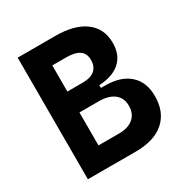

<svg xmlns="http://www.w3.org/2000/svg" viewBox="-161 -820 909 948"><g transform="rotate(-30 293.0 -346.5)"><path d="M191.9 0V-118.7H315.4Q368.3 -118.7 397.5 -143.6Q426.8 -168.5 426.8 -213.4Q426.8 -257.8 396 -282.2Q365.2 -306.6 308.6 -306.6H193.8L182.1 -358.4H373.5Q463.9 -358.4 512.9 -314.5Q562 -270.6 562 -190.4Q562 -99.6 505.2 -49.8Q448.3 0 343.8 0ZM69.8 0V-693.4H198.7V0ZM158.7 -340.8V-388.7H351.1V-340.8ZM191.9 -374V-425.8H286.1Q331.5 -425.8 354.7 -445.6Q377.9 -465.3 377.9 -503.9Q377.9 -539.1 353.3 -556.9Q328.6 -574.7 279.3 -574.7H193.8L182.1 -693.4H284.2Q393.6 -693.4 453.4 -648.7Q513.2 -604.1 513.2 -521.5Q513.2 -450.6 466.9 -412.3Q420.6 -374 335.4 -374Z"/></g></svg>

Font: Cascadia Code PL
Style: Regular
Weight: 400
Monospace: yes
Designer: Aaron Bell
Foundry: Saja Typeworks
Version: Version 2102.003